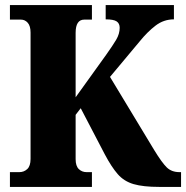

<svg xmlns="http://www.w3.org/2000/svg" viewBox="-20 -734 731 754"><path d="M19 0V-58H56Q74 -58 87 -70Q100 -82 100 -110V-606Q100 -632 89 -644.5Q78 -657 62 -657H19V-714H341V-657H311Q277 -657 277 -605V-352L397 -519Q422 -554 436 -577.5Q450 -601 450 -625Q450 -642 438 -650Q426 -658 395 -658V-714H663V-658Q623 -658 591 -633.5Q559 -609 529 -572L412 -432L586 -144Q616 -95 635 -76.5Q654 -58 685 -58H691V0H605Q542 0 504.5 -11Q467 -22 442.5 -50Q418 -78 392 -127L297 -309L277 -283V-109Q277 -82 289.5 -70Q302 -58 320 -58H341V0Z"/></svg>

Font: Noto Serif Lao Condensed Black
Style: Regular
Weight: 900
Width: 3
Designer: Monotype Design Team
Foundry: Monotype Imaging Inc.
Version: Version 2.003; ttfautohint (v1.8.4.7-5d5b)